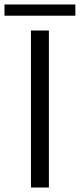

<svg xmlns="http://www.w3.org/2000/svg" viewBox="-96 -836 356 856"><path d="M-76 -766V-816H240V-766ZM42 0V-700H122V0Z"/></svg>

Font: Stick No Bills
Style: Regular
Weight: 400
Version: Version 2.000